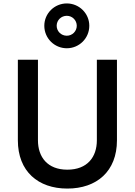

<svg xmlns="http://www.w3.org/2000/svg" viewBox="-20 -1088 785 1118"><path d="M369 -807C441 -807 500 -865 500 -938C500 -1010 441 -1068 369 -1068C297 -1068 238 -1010 238 -938C238 -865 297 -807 369 -807ZM369 -880C336 -880 310 -906 310 -938C310 -970 336 -996 369 -996C401 -996 427 -970 427 -938C427 -906 401 -880 369 -880ZM372 10C543 10 661 -90 661 -271V-740H544V-271C544 -174 489 -100 372 -100C256 -100 201 -174 201 -271V-740H84V-271C84 -90 202 10 372 10Z"/></svg>

Font: Be Vietnam Pro Medium
Style: Regular
Weight: 500
Designer: Lam Bao, Tony Le, Vietanh Nguyen
Foundry: Yellow Type Foundry
Version: Version 1.002